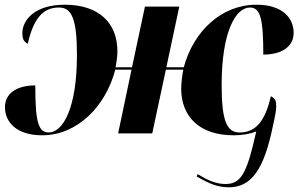

<svg xmlns="http://www.w3.org/2000/svg" viewBox="-20 -567 1269 816"><path d="M953 229C1069 229 1111 113 1145 -55C1149 -75 1154 -97 1154 -116C1154 -137 1150 -149 1131 -158C1105 -42 1060 -4 998 -4C944 -4 922 -53 922 -206C922 -433 982 -535 1042 -535C1087 -535 1099 -487 1099 -335C1183 -335 1228 -373 1228 -427C1228 -491 1180 -547 1070 -547C920 -547 802 -433 761 -281H687L742 -539H596L541 -281H471C475 -301 479 -327 479 -349C479 -467 403 -547 255 -547C128 -547 75 -482 75 -426C75 -406 79 -390 98 -381C125 -501 171 -535 231 -535C285 -535 307 -486 307 -333C307 -106 247 -4 187 -4C142 -4 130 -52 130 -204C46 -204 1 -166 1 -112C1 -48 50 8 159 8C310 8 430 -117 470 -271H539L482 0H627L685 -271H759C755 -250 750 -214 750 -191C750 -73 826 8 973 8C1010 8 1043 2 1069 -8L1056 47C1023 183 995 215 938 215C896 215 859 197 820 173L816 183C870 214 905 229 953 229Z"/></svg>

Font: Noto Serif Display SemiCondensed Black
Style: Italic
Weight: 900
Width: 4
Italic angle: -12°
Designer: Monotype Design Team
Foundry: Monotype Imaging Inc.
Version: Version 2.009